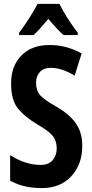

<svg xmlns="http://www.w3.org/2000/svg" viewBox="-20 -955 474 985"><path d="M173 -935Q158 -906 130 -862Q102 -818 78 -787V-775H152Q167 -788 186.5 -810Q206 -832 228 -858Q274 -803 306 -775H379V-787Q351 -823 326 -862.5Q301 -902 285 -935ZM267 -409Q205 -444 185 -467.5Q165 -491 165 -532Q165 -564 184.5 -585.5Q204 -607 241 -607Q297 -607 363 -567L399 -681Q320 -724 237 -724Q143 -725 89.5 -670Q36 -615 37 -525Q37 -440 73.5 -396.5Q110 -353 173 -316Q233 -281 252 -256Q271 -231 271 -194Q271 -158 250.5 -133.5Q230 -109 189 -109Q110 -109 32 -159V-28Q71 -7 110.5 1.5Q150 10 195 10Q289 10 345.5 -50.5Q402 -111 402 -207Q402 -277 368 -324Q334 -371 267 -409Z"/></svg>

Font: Noto Sans UI Condensed
Style: Bold
Weight: 700
Width: 3
Designer: Monotype Design Team
Foundry: Monotype Imaging Inc.
Version: 1.001